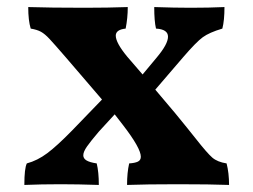

<svg xmlns="http://www.w3.org/2000/svg" viewBox="-20 -522 718 544"><path d="M629 2Q577 0 484 0Q394 0 340 2Q340 -33 346 -59Q362 -60 370.5 -64Q379 -68 379 -78Q379 -102 329 -167L305 -198L260 -149Q237 -122 226.5 -107Q216 -92 216 -82Q216 -73 225 -67.5Q234 -62 254 -59Q260 -35 260 2Q200 0 152 0Q97 0 49 2Q49 -45 56 -59Q86 -67 114 -88Q142 -109 184 -152L269 -240L166 -360Q134 -397 120.5 -411.5Q107 -426 96 -432Q85 -438 67 -441Q60 -464 60 -502Q122 -500 220 -500Q286 -500 342 -502Q342 -471 336 -441Q308 -438 308 -421Q308 -401 340 -362Q370 -327 384 -311L424 -359Q456 -397 456 -418Q456 -439 422 -441Q417 -462 417 -502Q475 -500 520 -500Q572 -500 616 -502Q616 -464 610 -441Q573 -430 554.5 -416.5Q536 -403 499 -360L420 -268Q489 -187 510 -160L534 -130Q567 -88 581.5 -75.5Q596 -63 622 -59Q629 -32 629 2Z"/></svg>

Font: Vollkorn SC
Style: Bold
Weight: 700
Designer: Friedrich Althausen
Foundry: Friedrich Althausen
Version: Version 4.015